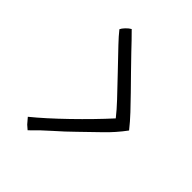

<svg xmlns="http://www.w3.org/2000/svg" viewBox="-155 -610 673 673"><g transform="rotate(45 181.5 -273.5)"><path d="M286 -267Q267 -291 242.5 -317Q218 -343 175.5 -387.5Q133 -432 111 -455Q89 -478 74 -497Q77 -504 86 -513.5Q95 -523 104 -528Q118 -514 132 -499.5Q146 -485 161 -469Q184 -445 209 -419.5Q234 -394 259 -368.5Q284 -343 307 -318.5Q330 -294 349 -270Q321 -232 287.5 -200Q254 -168 223.5 -138Q193 -108 160.5 -79.5Q128 -51 98 -20L97 -19L82 -32L64 -53Q112 -92 174 -152Q236 -212 286 -267Z"/></g></svg>

Font: Londrina Solid Thin
Style: Regular
Weight: 250
Designer: Marcelo Magalhaes
Foundry: Marcelo Magalhães
Version: Version 1.002